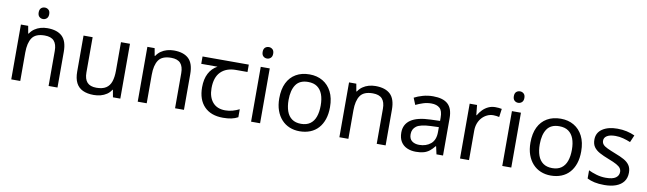

<svg xmlns="http://www.w3.org/2000/svg" viewBox="-41 -1288 6224 1848"><g transform="rotate(10 3070.5 -363.5)"><path d="M285 -737Q305 -737 320.5 -723.5Q336 -710 336 -681Q336 -653 320.5 -639Q305 -625 285 -625Q263 -625 248 -639Q233 -653 233 -681Q233 -710 248 -723.5Q263 -737 285 -737ZM343 -546Q439 -546 488 -499.5Q537 -453 537 -349V0H450V-343Q450 -408 421 -440Q392 -472 330 -472Q241 -472 207 -422Q173 -372 173 -278V0H85V-536H156L169 -463H174Q192 -491 218.5 -509.5Q245 -528 277 -537Q309 -546 343 -546Z M1151 -536V0H1079L1066 -71H1062Q1045 -43 1018 -25Q991 -7 959 1.5Q927 10 892 10Q828 10 784.5 -10.5Q741 -31 719 -74Q697 -117 697 -185V-536H786V-191Q786 -127 815 -95Q844 -63 905 -63Q965 -63 999.5 -85.5Q1034 -108 1048.5 -151.5Q1063 -195 1063 -257V-536Z M1579 -546Q1675 -546 1724 -499.5Q1773 -453 1773 -349V0H1686V-343Q1686 -408 1657 -440Q1628 -472 1566 -472Q1477 -472 1443 -422Q1409 -372 1409 -278V0H1321V-536H1392L1405 -463H1410Q1428 -491 1454.5 -509.5Q1481 -528 1513 -537Q1545 -546 1579 -546Z M2155 10Q2037 10 1972 -57Q1907 -124 1907 -245Q1907 -325 1936 -380.5Q1965 -436 2019 -465H1860V-537H2312V-465H2199Q2105 -465 2051.5 -411.5Q1998 -358 1998 -252Q1998 -165 2041 -114.5Q2084 -64 2164 -64Q2201 -64 2235 -73.5Q2269 -83 2301 -99V-21Q2272 -5 2237 2.5Q2202 10 2155 10Z M2517 -536V0H2429V-536ZM2474 -737Q2494 -737 2509.5 -723.5Q2525 -710 2525 -681Q2525 -653 2509.5 -639Q2494 -625 2474 -625Q2452 -625 2437 -639Q2422 -653 2422 -681Q2422 -710 2437 -723.5Q2452 -737 2474 -737Z M3153 -269Q3153 -202 3135.5 -150.5Q3118 -99 3085.5 -63Q3053 -27 3006.5 -8.5Q2960 10 2903 10Q2850 10 2805 -8.5Q2760 -27 2727 -63Q2694 -99 2675.5 -150.5Q2657 -202 2657 -269Q2657 -358 2687 -419.5Q2717 -481 2773 -513.5Q2829 -546 2906 -546Q2979 -546 3034.5 -513.5Q3090 -481 3121.5 -419.5Q3153 -358 3153 -269ZM2748 -269Q2748 -206 2764.5 -159.5Q2781 -113 2816 -88Q2851 -63 2905 -63Q2959 -63 2994 -88Q3029 -113 3045.5 -159.5Q3062 -206 3062 -269Q3062 -333 3045 -378Q3028 -423 2993.5 -447.5Q2959 -472 2904 -472Q2822 -472 2785 -418Q2748 -364 2748 -269Z M3550 -546Q3646 -546 3695 -499.5Q3744 -453 3744 -349V0H3657V-343Q3657 -408 3628 -440Q3599 -472 3537 -472Q3448 -472 3414 -422Q3380 -372 3380 -278V0H3292V-536H3363L3376 -463H3381Q3399 -491 3425.5 -509.5Q3452 -528 3484 -537Q3516 -546 3550 -546Z M4113 -545Q4211 -545 4258 -502Q4305 -459 4305 -365V0H4241L4224 -76H4220Q4197 -47 4172.5 -27.5Q4148 -8 4116.5 1Q4085 10 4040 10Q3992 10 3953.5 -7Q3915 -24 3893 -59.5Q3871 -95 3871 -149Q3871 -229 3934 -272.5Q3997 -316 4128 -320L4219 -323V-355Q4219 -422 4190 -448Q4161 -474 4108 -474Q4066 -474 4028 -461.5Q3990 -449 3957 -433L3930 -499Q3965 -518 4013 -531.5Q4061 -545 4113 -545ZM4139 -259Q4039 -255 4000.5 -227Q3962 -199 3962 -148Q3962 -103 3989.5 -82Q4017 -61 4060 -61Q4128 -61 4173 -98.5Q4218 -136 4218 -214V-262Z M4721 -546Q4736 -546 4753.5 -544.5Q4771 -543 4784 -540L4773 -459Q4760 -462 4744.5 -464Q4729 -466 4715 -466Q4684 -466 4656 -453Q4628 -440 4606 -416.5Q4584 -393 4571.5 -360Q4559 -327 4559 -286V0H4471V-536H4543L4553 -438H4557Q4574 -468 4598 -492.5Q4622 -517 4653 -531.5Q4684 -546 4721 -546Z M4972 -536V0H4884V-536ZM4929 -737Q4949 -737 4964.5 -723.5Q4980 -710 4980 -681Q4980 -653 4964.5 -639Q4949 -625 4929 -625Q4907 -625 4892 -639Q4877 -653 4877 -681Q4877 -710 4892 -723.5Q4907 -737 4929 -737Z M5608 -269Q5608 -202 5590.5 -150.5Q5573 -99 5540.5 -63Q5508 -27 5461.5 -8.5Q5415 10 5358 10Q5305 10 5260 -8.5Q5215 -27 5182 -63Q5149 -99 5130.5 -150.5Q5112 -202 5112 -269Q5112 -358 5142 -419.5Q5172 -481 5228 -513.5Q5284 -546 5361 -546Q5434 -546 5489.5 -513.5Q5545 -481 5576.5 -419.5Q5608 -358 5608 -269ZM5203 -269Q5203 -206 5219.5 -159.5Q5236 -113 5271 -88Q5306 -63 5360 -63Q5414 -63 5449 -88Q5484 -113 5500.5 -159.5Q5517 -206 5517 -269Q5517 -333 5500 -378Q5483 -423 5448.5 -447.5Q5414 -472 5359 -472Q5277 -472 5240 -418Q5203 -364 5203 -269Z M6096 -148Q6096 -96 6070 -61Q6044 -26 5996 -8Q5948 10 5882 10Q5826 10 5785.5 1Q5745 -8 5714 -24V-104Q5746 -88 5791.5 -74.5Q5837 -61 5884 -61Q5951 -61 5981 -82.5Q6011 -104 6011 -140Q6011 -160 6000 -176Q5989 -192 5960.5 -208Q5932 -224 5879 -244Q5827 -264 5790 -284Q5753 -304 5733 -332Q5713 -360 5713 -404Q5713 -472 5768.5 -509Q5824 -546 5914 -546Q5963 -546 6005.5 -536.5Q6048 -527 6085 -510L6055 -440Q6021 -454 5984 -464Q5947 -474 5908 -474Q5854 -474 5825.5 -456.5Q5797 -439 5797 -409Q5797 -387 5810 -371.5Q5823 -356 5853.5 -341.5Q5884 -327 5935 -307Q5986 -288 6022 -268Q6058 -248 6077 -219.5Q6096 -191 6096 -148Z"/></g></svg>

Font: utelugu25
Style: Book
Weight: 400
Designer: Jelle Bosma - Monotype Design Team
Foundry: Monotype Imaging Inc.
Version: Version 2.003